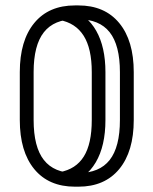

<svg xmlns="http://www.w3.org/2000/svg" viewBox="-20 -684 566 708"><path d="M53 -418.1Q53 -534.2 106.3 -599.1Q159.6 -664 256.6 -664H269Q366 -664 419.6 -599.1Q473.2 -534.2 473.2 -418.1V-241.5Q473.2 -125.4 419.6 -60.5Q366 4.4 269 4.4H256.6Q159.6 4.4 106.3 -60.5Q53 -125.4 53 -241.5ZM104 -418.1V-241.5Q104 -142 141.8 -94Q179.6 -46 256.6 -46H269Q346.6 -46 384.4 -94Q422.2 -142 422.2 -241.5V-418.1Q422.2 -517.2 384.4 -565.1Q346.6 -613 269 -613H256.6Q179.6 -613 141.8 -565.1Q104 -517.2 104 -418.1ZM198.9 -610.4Q190.2 -611.5 184.1 -618.5Q178 -625.5 178 -634.9Q178 -639.9 184 -644.7Q190 -649.5 199.2 -652.2Q208.4 -654.9 218.8 -654.6Q229.2 -654.4 237.5 -649.5Q301.1 -630.1 334.9 -570.3Q368.8 -510.5 368.8 -418.1V-241.5Q368.8 -145.9 333.1 -85.4Q297.4 -25 231.4 -5.8Q219.6 -0.9 207.4 -3.4Q195.1 -5.9 187.1 -12.2Q179 -18.5 179 -24.1Q179 -33.5 184.8 -40.7Q190.6 -47.9 200.2 -49.2Q259.9 -60.1 289.1 -107Q318.4 -153.9 318.4 -241.5V-418.1Q318.4 -505.1 288.4 -552.3Q258.5 -599.5 198.9 -610.4Z"/></svg>

Font: Libertine-Super Thin
Style: Regular
Weight: 100
Designer: Bastien Sozeau
Foundry: NBR — Bastien Sozeau
Version: Version 2.003;gftools[0.9.33]